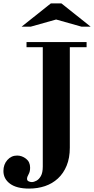

<svg xmlns="http://www.w3.org/2000/svg" viewBox="-135 -1000 550 1122"><path d="M35 102Q-38 102 -76.5 73.5Q-115 45 -115 -1Q-115 -39 -92 -65Q-69 -91 -35 -91Q-7 -91 17 -72.5Q41 -54 41 -20Q41 3 32 18.5Q23 34 23 45Q23 55 32 59.5Q41 64 51 64Q63 64 78 56Q93 48 104 28.5Q115 9 115 -27V-754H273V-137Q273 -77 254.5 -32Q236 13 203.5 43Q171 73 128 87.5Q85 102 35 102ZM20 -724V-754H371V-724ZM-9 -844 162 -980H224L395 -844H342L193 -886L44 -844Z"/></svg>

Font: Libre Bodoni
Style: Bold
Weight: 700
Designer: Pablo Impallari, Rodrigo Fuenzalida
Foundry: Impallari Type
Version: Version 2.005;gftools[0.9.23]